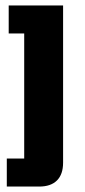

<svg xmlns="http://www.w3.org/2000/svg" viewBox="-20 -554 312 706"><path d="M5 29H69V-431H12V-534H212V44Q212 87 189.5 109.5Q167 132 124 132H5Z"/></svg>

Font: Mozilla Headline BETA
Style: Bold
Weight: 700
Designer: Studio DRAMA
Foundry: Studio DRAMA
Version: Version 0.100